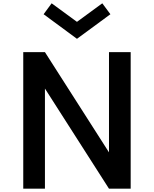

<svg xmlns="http://www.w3.org/2000/svg" viewBox="-20 -1140 930 1160"><path d="M120.5 0V-825H251.5L638.5 -219.5V-825H769.5V0H638.5L251.5 -605V0ZM445 -905.5 243.5 -1054 292 -1120 445 -1008 598 -1120 647 -1054Z"/></svg>

Font: Spartan Thin SemiBold
Style: Regular
Weight: 600
Version: Version 1.004